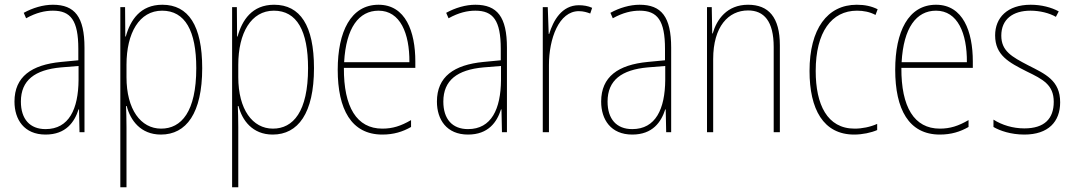

<svg xmlns="http://www.w3.org/2000/svg" viewBox="-20 -557 4525 809"><path d="M203 -537C162 -537 118 -524 80 -503L90 -480C133 -504 170 -512 203 -512C278 -512 310 -471 310 -351V-303L237 -296C113 -284 41 -234 41 -129C41 -53 82 10 172 10C258 10 294 -43 311 -96H313L315 0H336V-356C336 -486 295 -537 203 -537ZM237 -273 311 -279V-220C310 -98 271 -13 172 -13C106 -13 68 -55 68 -129C68 -219 127 -263 237 -273Z M664 -537C571 -537 529 -472 510 -403H508L507 -527H487V232H513V-21C513 -56 512 -88 511 -110H514C529 -51 572 10 658 10C765 10 832 -80 832 -270C832 -449 774 -537 664 -537ZM663 -512C760 -512 807 -427 807 -270C807 -86 744 -15 659 -15C573 -15 513 -96 513 -232V-284C513 -418 567 -512 663 -512Z M1135 -537C1042 -537 1000 -472 981 -403H979L978 -527H958V232H984V-21C984 -56 983 -88 982 -110H985C1000 -51 1043 10 1129 10C1236 10 1303 -80 1303 -270C1303 -449 1245 -537 1135 -537ZM1134 -512C1231 -512 1278 -427 1278 -270C1278 -86 1215 -15 1130 -15C1044 -15 984 -96 984 -232V-284C984 -418 1038 -512 1134 -512Z M1575 -537C1458 -537 1403 -423 1403 -263C1403 -97 1460 10 1591 10C1639 10 1677 -2 1712 -22V-51C1669 -26 1634 -15 1591 -15C1483 -15 1428 -106 1429 -271H1730V-298C1730 -424 1689 -537 1575 -537ZM1575 -512C1666 -512 1706 -417 1705 -295H1430C1438 -440 1492 -512 1575 -512Z M1983 -537C1942 -537 1898 -524 1860 -503L1870 -480C1913 -504 1950 -512 1983 -512C2058 -512 2090 -471 2090 -351V-303L2017 -296C1893 -284 1821 -234 1821 -129C1821 -53 1862 10 1952 10C2038 10 2074 -43 2091 -96H2093L2095 0H2116V-356C2116 -486 2075 -537 1983 -537ZM2017 -273 2091 -279V-220C2090 -98 2051 -13 1952 -13C1886 -13 1848 -55 1848 -129C1848 -219 1907 -263 2017 -273Z M2419 -535C2347 -535 2311 -470 2294 -414H2292L2288 -527H2267V0H2293V-283C2293 -394 2335 -510 2419 -510C2438 -510 2454 -505 2467 -500L2475 -524C2458 -532 2438 -535 2419 -535Z M2675 -537C2634 -537 2590 -524 2552 -503L2562 -480C2605 -504 2642 -512 2675 -512C2750 -512 2782 -471 2782 -351V-303L2709 -296C2585 -284 2513 -234 2513 -129C2513 -53 2554 10 2644 10C2730 10 2766 -43 2783 -96H2785L2787 0H2808V-356C2808 -486 2767 -537 2675 -537ZM2709 -273 2783 -279V-220C2782 -98 2743 -13 2644 -13C2578 -13 2540 -55 2540 -129C2540 -219 2599 -263 2709 -273Z M3132 -537C3043 -537 3000 -475 2983 -416H2981L2979 -527H2959V0H2985V-308C2985 -445 3049 -513 3132 -513C3199 -513 3240 -468 3240 -359V0H3266V-366C3266 -485 3218 -537 3132 -537Z M3579 10C3614 10 3651 2 3676 -9V-35C3647 -22 3613 -15 3581 -15C3465 -15 3417 -117 3417 -258C3417 -422 3484 -512 3591 -512C3618 -512 3645 -507 3669 -494L3678 -518C3652 -531 3624 -537 3590 -537C3466 -537 3391 -435 3391 -258C3391 -97 3449 10 3579 10Z M3924 -537C3807 -537 3752 -423 3752 -263C3752 -97 3809 10 3940 10C3988 10 4026 -2 4061 -22V-51C4018 -26 3983 -15 3940 -15C3832 -15 3777 -106 3778 -271H4079V-298C4079 -424 4038 -537 3924 -537ZM3924 -512C4015 -512 4055 -417 4054 -295H3779C3787 -440 3841 -512 3924 -512Z M4447 -126C4447 -218 4385 -245 4312 -282C4243 -318 4199 -342 4199 -407C4199 -476 4248 -512 4322 -512C4361 -512 4402 -502 4429 -486L4441 -509C4410 -526 4368 -537 4323 -537C4224 -537 4173 -482 4173 -408C4173 -324 4231 -294 4306 -256C4374 -223 4420 -200 4420 -128C4420 -57 4381 -16 4296 -16C4248 -16 4202 -30 4166 -53V-22C4193 -6 4240 10 4296 10C4397 10 4447 -44 4447 -126Z"/></svg>

Font: Noto Sans Arabic UI Cn Th
Style: Regular
Weight: 100
Width: 3
Designer: Monotype Design Team, Nadine Chahine and Nizar Qandah
Foundry: Monotype Imaging Inc.
Version: Version 2.010